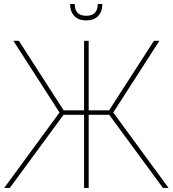

<svg xmlns="http://www.w3.org/2000/svg" viewBox="-20 -929 853 949"><path d="M0.7 0ZM813.2 0H785.5L519.9 -361.5H418.3V0H395.6V-361.5H294L28.4 0H0.7L274.1 -372.9L46.2 -727.3H73.2L294.7 -383.5H395.6V-727.3H418.3V-383.5H519.2L740.8 -727.3H767.8L539.8 -372.9ZM406.2 -828.1Q367.9 -828.1 347.3 -850Q326.7 -871.8 326.7 -909.1H349.4Q349.4 -850.9 406.2 -850.9Q463.1 -850.9 463.1 -909.1H485.8Q485.8 -871.8 465.2 -850Q444.6 -828.1 406.2 -828.1Z"/></svg>

Font: Linik Sans Thin
Style: Regular
Weight: 100
Designer: Fonts by Rasmus Andersson / Changes by Cristiano Sobral with parts from Marc Monis
Foundry: rsms
Version: Version 3.020; ttfautohint (v1.6)